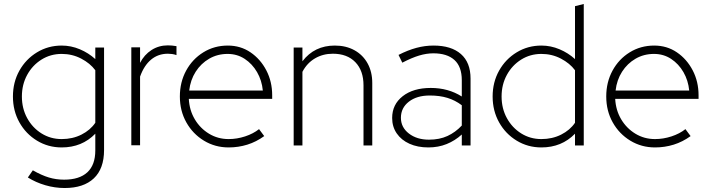

<svg xmlns="http://www.w3.org/2000/svg" viewBox="-20 -731 3571 965"><path d="M305 214Q256 214 208 200Q160 186 120 161L145 125Q189 150 225.5 161Q262 172 302 172Q379 172 419 135Q459 98 459 25V-59Q392 10 290 10Q222 10 166 -24Q110 -58 77.5 -116Q45 -174 45 -246Q45 -318 77.5 -376Q110 -434 166 -468Q222 -502 290 -502Q337 -502 381 -483.5Q425 -465 459 -434V-492H503V23Q503 117 451.5 165.5Q400 214 305 214ZM290 -32Q345 -32 389.5 -54.5Q434 -77 459 -114V-378Q433 -413 388 -436.5Q343 -460 290 -460Q234 -460 188.5 -431.5Q143 -403 116.5 -354.5Q90 -306 90 -246Q90 -186 116.5 -137.5Q143 -89 188.5 -60.5Q234 -32 290 -32Z M640 -1V-493H684V-415Q705 -456 741.5 -479.5Q778 -503 824 -503Q844 -503 867 -499V-454Q856 -458 845 -459.5Q834 -461 824 -461Q775 -461 739.5 -431.5Q704 -402 684 -346V-1Z M1129 10Q1061 10 1005 -24Q949 -58 916.5 -116Q884 -174 884 -246Q884 -318 915.5 -376Q947 -434 1002 -468Q1057 -502 1125 -502Q1189 -502 1239 -468Q1289 -434 1318.5 -377.5Q1348 -321 1348 -252V-234H929Q932 -177 959 -131.5Q986 -86 1030.5 -59Q1075 -32 1129 -32Q1171 -32 1212 -45.5Q1253 -59 1282 -82L1308 -47Q1268 -18 1223 -4Q1178 10 1129 10ZM931 -276H1301Q1296 -327 1272 -368.5Q1248 -410 1210 -435Q1172 -460 1124 -460Q1073 -460 1031.5 -436Q990 -412 963.5 -370.5Q937 -329 931 -276Z M1456 0V-492H1500V-423Q1560 -502 1663 -502Q1719 -502 1761.5 -478.5Q1804 -455 1827.5 -412.5Q1851 -370 1851 -314V0H1807V-302Q1807 -376 1766 -418.5Q1725 -461 1653 -461Q1603 -461 1563 -437.5Q1523 -414 1500 -370V0Z M2133 10Q2079 10 2038 -8.5Q1997 -27 1974 -60.5Q1951 -94 1951 -138Q1951 -206 2004 -247.5Q2057 -289 2145 -289Q2233 -289 2301 -246V-328Q2301 -396 2264 -429.5Q2227 -463 2158 -463Q2124 -463 2087 -452Q2050 -441 2002 -416L1983 -455Q2030 -479 2073 -490.5Q2116 -502 2159 -502Q2248 -502 2296.5 -459.5Q2345 -417 2345 -336V0H2301V-55Q2267 -24 2225 -7Q2183 10 2133 10ZM1995 -139Q1995 -91 2035 -60Q2075 -29 2136 -29Q2189 -29 2229 -47.5Q2269 -66 2301 -100V-202Q2268 -227 2229 -239Q2190 -251 2140 -251Q2075 -251 2035 -220Q1995 -189 1995 -139Z M2701 10Q2633 10 2577 -24Q2521 -58 2488.5 -116Q2456 -174 2456 -246Q2456 -318 2488.5 -376Q2521 -434 2577 -468Q2633 -502 2701 -502Q2748 -502 2792 -483.5Q2836 -465 2870 -434V-700L2914 -711V0H2870V-59Q2803 10 2701 10ZM2701 -32Q2756 -32 2800.5 -54.5Q2845 -77 2870 -114V-378Q2844 -413 2799 -436.5Q2754 -460 2701 -460Q2645 -460 2599.5 -431.5Q2554 -403 2527.5 -354.5Q2501 -306 2501 -246Q2501 -186 2527.5 -137.5Q2554 -89 2599.5 -60.5Q2645 -32 2701 -32Z M3272 10Q3204 10 3148 -24Q3092 -58 3059.5 -116Q3027 -174 3027 -246Q3027 -318 3058.5 -376Q3090 -434 3145 -468Q3200 -502 3268 -502Q3332 -502 3382 -468Q3432 -434 3461.5 -377.5Q3491 -321 3491 -252V-234H3072Q3075 -177 3102 -131.5Q3129 -86 3173.5 -59Q3218 -32 3272 -32Q3314 -32 3355 -45.5Q3396 -59 3425 -82L3451 -47Q3411 -18 3366 -4Q3321 10 3272 10ZM3074 -276H3444Q3439 -327 3415 -368.5Q3391 -410 3353 -435Q3315 -460 3267 -460Q3216 -460 3174.5 -436Q3133 -412 3106.5 -370.5Q3080 -329 3074 -276Z"/></svg>

Font: Red Hat Display
Style: Regular
Weight: 300
Designer: Pentagram, MCKL
Foundry: Pentagram, MCKL
Version: Version 1.023